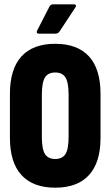

<svg xmlns="http://www.w3.org/2000/svg" viewBox="-20 -864 512 890"><path d="M236 6Q133 6 79.5 -52.5Q26 -111 26 -225V-429Q26 -544 79.5 -602.5Q133 -661 236 -661Q339 -661 392.5 -602.5Q446 -544 446 -429V-225Q446 -111 392.5 -52.5Q339 6 236 6ZM236 -127Q269 -127 283.5 -150Q298 -173 298 -230V-424Q298 -482 283.5 -505Q269 -528 236 -528Q203 -528 188.5 -505Q174 -482 174 -424V-230Q174 -173 188.5 -150Q203 -127 236 -127ZM160 -708Q153 -708 151 -712.5Q149 -717 152 -722L210 -835Q216 -844 226 -844H323Q329 -844 331.5 -840Q334 -836 329 -829L256 -718Q249 -708 237 -708Z"/></svg>

Font: Sofia Sans Extra Condensed Black
Style: Regular
Weight: 900
Designer: Botio Nikoltchev, Ani Petrova
Foundry: lettersoup
Version: Version 4.101